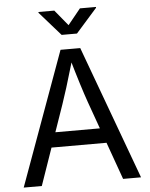

<svg xmlns="http://www.w3.org/2000/svg" viewBox="-61 -992 813 1042"><g transform="rotate(-5 345.0 -471.0)"><path d="M289.6 -727.5H397L664.6 0H566.9L412.6 -431.6Q397.9 -473.1 378.9 -533.7Q359.9 -594.2 334 -684.1H351.6Q339.4 -641.1 337.4 -635.3Q318.4 -569.3 302.7 -519.8Q287.1 -470.2 273.9 -431.6L124 0H25.4ZM158.2 -284.2H531.7V-203.1H158.2ZM344.7 -856.9 414.1 -942.4H501.5V-938L386.2 -807.6H302.7L188 -938V-942.4H274.4Z"/></g></svg>

Font: Raveo Variable
Style: Regular
Weight: 400
Designer: Jakub Foglar, Rasmus Andersson (Inter)
Foundry: Jakubfoglar.com
Version: Version 1.000;Glyphs 3.2.3 (3260)